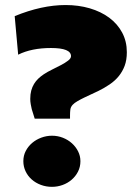

<svg xmlns="http://www.w3.org/2000/svg" viewBox="-20 -723 545 759"><path d="M260.7 -501Q260.7 -533.2 181.6 -533.2Q104.5 -533.2 51.8 -506.8L38.1 -659.2Q145 -703.1 239.3 -703.1Q290.5 -703.1 334.7 -690.2Q378.9 -677.2 411.6 -653.1Q444.3 -628.9 462.9 -594.2Q481.4 -559.6 481.4 -516.6Q481.4 -485.8 472.7 -462.6Q463.9 -439.5 449 -421.4Q434.1 -403.3 413.6 -389.4Q393.1 -375.5 369.6 -363.8Q357.4 -357.9 342.5 -351.1Q327.6 -344.2 313 -337.2Q298.3 -330.1 286.1 -323Q273.9 -315.9 267.6 -309.1Q259.3 -300.3 258.1 -289.8Q256.8 -279.3 256.8 -266.6V-253.9H117.2L105.5 -291.5Q103.5 -299.3 101.6 -310.5Q99.6 -321.8 99.6 -332Q99.6 -350.6 103.5 -365Q107.4 -379.4 114.5 -391.1Q121.6 -402.8 131.3 -412.1Q141.1 -421.4 152.8 -429.2Q167.5 -439 186 -448Q204.6 -457 221.2 -465.8Q237.8 -474.6 249.3 -483.4Q260.7 -492.2 260.7 -501ZM72.3 -85.9Q72.3 -107.9 81.8 -126.2Q91.3 -144.5 107.2 -158Q123 -171.4 143.6 -179Q164.1 -186.5 185.5 -186.5Q208 -186.5 228.5 -178.5Q249 -170.4 264.4 -156.5Q279.8 -142.6 288.8 -124.5Q297.9 -106.4 297.9 -85.9Q297.9 -63 288.3 -44.4Q278.8 -25.9 263.2 -12.5Q247.6 1 227.3 8.3Q207 15.6 185.5 15.6Q162.1 15.6 141.4 7.8Q120.6 0 105.2 -13.7Q89.8 -27.3 81.1 -45.9Q72.3 -64.5 72.3 -85.9Z"/></svg>

Font: Paytone One
Style: Regular
Weight: 400
Designer: vernon adams
Foundry: vernon adams
Version: 1.000